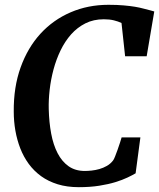

<svg xmlns="http://www.w3.org/2000/svg" viewBox="-20 -776 666 804"><path d="M310.1 7.8Q260.7 7.8 221.4 -4.4Q182.1 -16.6 152.1 -38.3Q122.1 -60.1 100.3 -89.8Q78.6 -119.6 64.9 -154.8Q51.3 -189.9 44.4 -229Q37.6 -268.1 37.6 -308.6Q36.6 -411.1 66.4 -493.9Q96.2 -576.7 149.4 -634.8Q202.6 -692.9 275.6 -724.4Q348.6 -755.9 434.1 -755.9Q470.7 -755.9 498 -753.4Q525.4 -751 545.7 -747.6Q565.9 -744.1 580.8 -740Q595.7 -735.8 608.4 -732.9L626 -728L594.2 -540.5H503.9L488.8 -679.7Q474.6 -686.5 456.5 -690.9Q438.5 -695.3 414.6 -695.3Q371.6 -695.3 337.6 -678.2Q303.7 -661.1 277.8 -632.1Q252 -603 233.6 -564.9Q215.3 -526.9 204.1 -485.1Q192.9 -443.4 188 -400.4Q183.1 -357.4 184.1 -318.8Q185.5 -263.7 194.3 -216.6Q203.1 -169.4 221.2 -134.5Q239.3 -99.6 267.3 -79.8Q295.4 -60.1 335 -60.1Q347.7 -60.1 363.8 -61.8Q379.9 -63.5 396.2 -68.1Q412.6 -72.8 427.5 -81.3Q442.4 -89.8 453.1 -103.5Q456.5 -107.4 461.7 -120.4Q466.8 -133.3 472.4 -148.9Q478 -164.6 482.7 -179.2Q487.3 -193.8 489.3 -200.7H567.9L547.9 -50.3Q534.7 -42.5 513.7 -32.5Q492.7 -22.5 463.4 -13.4Q434.1 -4.4 395.8 1.7Q357.4 7.8 310.1 7.8Z"/></svg>

Font: Brush Lettering One
Style: Bold Italic
Weight: 400
Italic angle: -7°
Designer: Eben Sorkin
Foundry: Eben Sorkin
Version: Version 1.001